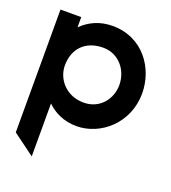

<svg xmlns="http://www.w3.org/2000/svg" viewBox="-124 -554 757 852"><g transform="rotate(20 254.0 -128.5)"><path d="M20 129 123 205V-45C156 -13 202 11 263 11C376 11 488 -84 488 -225C488 -342 408 -462 263 -462C201 -462 154 -438 118 -403V-451H20ZM123 -225C123 -303 172 -357 257 -357C330 -357 380 -296 380 -225C380 -160 334 -98 257 -98C174 -98 123 -161 123 -225Z"/></g></svg>

Font: Charger Sport
Style: Blk
Weight: 900
Designer: Jasper
Foundry: Cannot Into Space Fonts
Version: Version 1.1